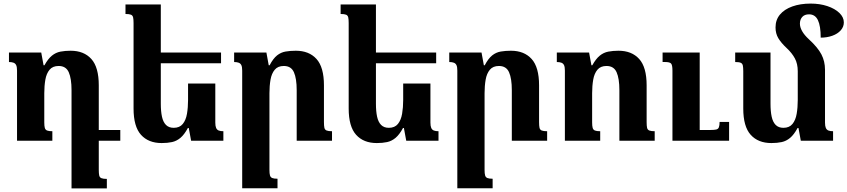

<svg xmlns="http://www.w3.org/2000/svg" viewBox="-20 -785 4727 1071"><path d="M531 162Q531 183 533.5 194Q536 205 546 209Q556 213 576 213V266H379V-282Q379 -347 363.5 -382Q348 -417 307 -417Q274 -417 256.5 -396Q239 -375 233 -340.5Q227 -306 227 -265V-102Q227 -82 230 -71.5Q233 -61 242.5 -57Q252 -53 272 -53V0H75V-391Q75 -411 70.5 -421Q66 -431 56 -435Q46 -439 30 -439V-492H210L223 -421H228Q248 -457 269.5 -474.5Q291 -492 317 -497Q343 -502 374 -502Q448 -502 489.5 -456Q531 -410 531 -309ZM491 0V-60H651V0Z M1181 -319V-101Q1181 -82 1185.5 -71.5Q1190 -61 1200 -57Q1210 -53 1226 -53V0H1046L1033 -71H1028Q1008 -34 986.5 -16Q965 2 939.5 7.5Q914 13 882 13Q808 13 766.5 -33Q725 -79 725 -180V-656Q725 -677 722.5 -688Q720 -699 710.5 -703Q701 -707 680 -707V-760H877V-207Q877 -164 883.5 -134Q890 -104 906 -88Q922 -72 949 -72Q982 -72 999.5 -93.5Q1017 -115 1023 -150.5Q1029 -186 1029 -227V-319ZM853 -432V-492H1213V-432Z M1832 -53V0H1635V-282Q1635 -347 1619.5 -382Q1604 -417 1563 -417Q1530 -417 1512.5 -396Q1495 -375 1489 -340.5Q1483 -306 1483 -265V163Q1483 183 1486 193.5Q1489 204 1498.5 208Q1508 212 1528 212V265H1331V-391Q1331 -411 1326.5 -421Q1322 -431 1312 -435Q1302 -439 1286 -439V-492H1466L1479 -421H1484Q1504 -459 1525.5 -476Q1547 -493 1573 -497.5Q1599 -502 1630 -502Q1704 -502 1745.5 -456Q1787 -410 1787 -309V-104Q1787 -83 1789.5 -72Q1792 -61 1802 -57Q1812 -53 1832 -53Z M2381 -319V-101Q2381 -82 2385.5 -71.5Q2390 -61 2400 -57Q2410 -53 2426 -53V0H2246L2233 -71H2228Q2208 -34 2186.5 -16Q2165 2 2139.5 7.5Q2114 13 2082 13Q2008 13 1966.5 -33Q1925 -79 1925 -180V-656Q1925 -677 1922.5 -688Q1920 -699 1910.5 -703Q1901 -707 1880 -707V-760H2077V-207Q2077 -164 2083.5 -134Q2090 -104 2106 -88Q2122 -72 2149 -72Q2182 -72 2199.5 -93.5Q2217 -115 2223 -150.5Q2229 -186 2229 -227V-319ZM2053 -432V-492H2413V-432Z M3032 -53V0H2835V-282Q2835 -347 2819.5 -382Q2804 -417 2763 -417Q2730 -417 2712.5 -396Q2695 -375 2689 -340.5Q2683 -306 2683 -265V163Q2683 183 2686 193.5Q2689 204 2698.5 208Q2708 212 2728 212V265H2531V-391Q2531 -411 2526.5 -421Q2522 -431 2512 -435Q2502 -439 2486 -439V-492H2666L2679 -421H2684Q2704 -459 2725.5 -476Q2747 -493 2773 -497.5Q2799 -502 2830 -502Q2904 -502 2945.5 -456Q2987 -410 2987 -309V-104Q2987 -83 2989.5 -72Q2992 -61 3002 -57Q3012 -53 3032 -53Z M3632 -53V0H3435V-282Q3435 -347 3419.5 -382Q3404 -417 3363 -417Q3330 -417 3312.5 -396Q3295 -375 3289 -340.5Q3283 -306 3283 -265V-102Q3283 -82 3286 -71.5Q3289 -61 3298.5 -57Q3308 -53 3328 -53V0H3131V-391Q3131 -411 3126.5 -421Q3122 -431 3112 -435Q3102 -439 3086 -439V-492H3266L3279 -421H3284Q3304 -457 3325.5 -474.5Q3347 -492 3373 -497Q3399 -502 3430 -502Q3504 -502 3545.5 -456Q3587 -410 3587 -309V-104Q3587 -83 3589.5 -72Q3592 -61 3602 -57Q3612 -53 3632 -53ZM4047 -105V0H3731V-391Q3731 -423 3723 -431Q3715 -439 3691 -439H3676V-492H3883V-60H3943Q3964 -60 3975 -62.5Q3986 -65 3990 -75Q3994 -85 3994 -105Z M4582 -101Q4582 -82 4586.5 -71.5Q4591 -61 4601 -57Q4611 -53 4627 -53V0H4447L4434 -71H4429Q4409 -34 4387.5 -16Q4366 2 4340.5 7.5Q4315 13 4283 13Q4209 13 4167.5 -33Q4126 -79 4126 -180V-388Q4126 -409 4123.5 -420Q4121 -431 4111.5 -435Q4102 -439 4081 -439V-492H4278V-207Q4278 -164 4284.5 -134Q4291 -104 4307 -88Q4323 -72 4350 -72Q4383 -72 4400.5 -93.5Q4418 -115 4424 -150.5Q4430 -186 4430 -227V-388Q4430 -429 4414 -459Q4398 -489 4368 -517Q4337 -546 4321.5 -572Q4306 -598 4306 -632Q4306 -674 4330.5 -703.5Q4355 -733 4399.5 -749Q4444 -765 4502 -765Q4553 -765 4595 -751Q4637 -737 4662 -713Q4687 -689 4687 -660Q4687 -635 4669.5 -615.5Q4652 -596 4622.5 -585.5Q4593 -575 4558 -575Q4558 -640 4542.5 -672.5Q4527 -705 4493 -705Q4468 -705 4455 -690.5Q4442 -676 4442 -653Q4442 -633 4454.5 -611Q4467 -589 4492 -566Q4542 -520 4562 -481.5Q4582 -443 4582 -396Z"/></svg>

Font: Noto Serif Armenian
Style: Bold
Weight: 700
Version: Version 2.007